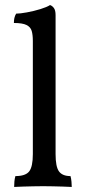

<svg xmlns="http://www.w3.org/2000/svg" viewBox="-20 -737 339 760"><path d="M36 3Q36 -7 37 -18.5Q38 -30 41 -40Q81 -40 95.5 -58.5Q110 -77 110 -127V-575Q110 -599 105.5 -614.5Q101 -630 85 -638Q69 -646 35 -646Q35 -657 37 -666Q39 -675 44 -683Q59 -683 86.5 -688Q114 -693 140 -701Q166 -709 178 -717Q187 -714 193.5 -705Q200 -696 200 -677V-127Q200 -77 213.5 -58.5Q227 -40 259 -40Q262 -30 263 -17Q264 -4 264 3Q247 2 228 1.5Q209 1 189.5 0.5Q170 0 151 0Q132 0 111.5 0.5Q91 1 72 1.5Q53 2 36 3Z"/></svg>

Font: Vollkorn
Style: Regular
Weight: 400
Designer: Friedrich Althausen
Foundry: Friedrich Althausen
Version: Version 5.001